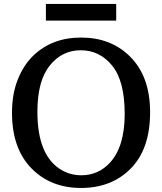

<svg xmlns="http://www.w3.org/2000/svg" viewBox="-20 -930 811 960"><path d="M40 0ZM40 -366.2Q40 -459 68.4 -531Q96.7 -603 144.5 -649.9Q238.8 -742.2 385.3 -742.2Q531.7 -742.2 626 -651.4Q730.5 -551.3 730.5 -368.7Q730.5 -186 634.5 -88.1Q538.6 9.8 385.3 9.8Q232.4 9.8 136.2 -89.4Q40 -188.5 40 -366.2ZM386.7 -53.7Q472.2 -53.7 530.3 -117.2Q603.5 -197.3 603.5 -360.8Q603.5 -524.4 541 -601.6Q478.5 -678.7 383.8 -678.7Q289.6 -678.7 228.3 -601.8Q167 -524.9 167 -371.1Q167 -149.9 288.1 -79.6Q332.5 -53.7 386.7 -53.7ZM209.5 -827.1V-910.2H561V-827.1Z"/></svg>

Font: Arbutus Slab
Style: Regular
Weight: 400
Designer: Karolina Lach
Foundry: Karolina Lach
Version: Version 1.001; ttfautohint (v0.92) -l 10 -r 16 -G 200 -x 7 -